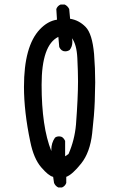

<svg xmlns="http://www.w3.org/2000/svg" viewBox="-20 -784 540 849"><path d="M254 45H238Q225 39 219 25L215 -2Q195 -6 162 -44.5Q129 -83 114 -157Q86 -290 86 -400Q86 -580 156 -654Q191 -691 232 -697L229 -744Q234 -758 248 -764H266Q279 -758 286 -744L290 -701Q329 -695 358.5 -665Q388 -635 396 -545Q401 -482 401 -420Q401 -393 399 -335.5Q397 -278 387.5 -194Q378 -110 339 -61Q300 -12 273 -2V25Q268 39 254 45ZM268 -93 283 -103Q310 -165 316 -233Q325 -353 325 -425Q325 -465 322 -526.5Q319 -588 298 -615Q300 -607 300 -599Q300 -578 288 -563Q279 -557 268 -557Q251 -557 242 -576L238 -621Q164 -585 164 -409Q164 -223 207 -116V-123Q207 -152 223 -175Q230 -181 242 -181Q259 -181 268 -161Z"/></svg>

Font: Xiaolai Mono SC
Style: Regular
Weight: 400
Monospace: yes
Designer: LXGW / Nozomi Seto
Version: Version 3.113;September 30, 2024